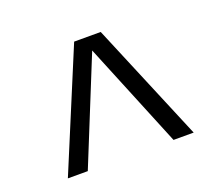

<svg xmlns="http://www.w3.org/2000/svg" viewBox="-83 -774 767 673"><g transform="rotate(-20 300.0 -437.5)"><path d="M459 -215.8 298.3 -607.9 139.2 -215.8H64.9L249.5 -658.7H348.6L534.2 -215.8Z"/></g></svg>

Font: Courier New
Style: Regular
Weight: 400
Designer: Steve Matteson
Foundry: Ascender Corporation
Version: Version 2.00.3